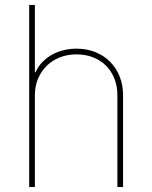

<svg xmlns="http://www.w3.org/2000/svg" viewBox="-20 -747 608 767"><path d="M119.3 -727.3V-458.8H122.2Q132.8 -482.6 150.4 -500.2Q168 -517.8 189.6 -529.5Q211.3 -541.2 236 -546.9Q260.7 -552.6 285.5 -552.6Q326.7 -552.6 360.8 -538.9Q394.9 -525.2 419.6 -500.5Q444.2 -475.9 457.9 -441.8Q471.6 -407.7 471.6 -366.5V0H448.9V-366.5Q448.9 -402.7 437 -432.9Q425.1 -463.1 403.6 -484.6Q382.1 -506 351.9 -517.9Q321.7 -529.8 285.5 -529.8Q249.3 -529.8 218.9 -517.8Q188.6 -505.7 166.4 -483.8Q144.2 -462 131.7 -432.2Q119.3 -402.3 119.3 -366.5V0H96.6V-727.3Z"/></svg>

Font: Inter P Thin
Style: Regular
Weight: 100
Designer: Rasmus Andersson
Foundry: rsms
Version: Version 3.018;git-588b23468